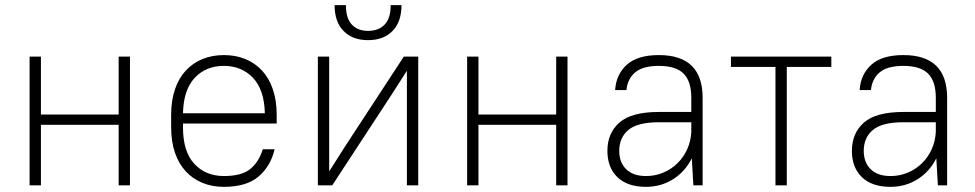

<svg xmlns="http://www.w3.org/2000/svg" viewBox="-20 -720 3790 746"><path d="M441 -235H139V0H95V-500H139V-275H441V-500H485V0H441Z M850 6Q804 6 766.5 -9.5Q729 -25 702 -54Q675 -83 660 -126Q645 -169 645 -225V-275Q645 -330 660 -373.5Q675 -417 702 -446Q729 -475 766.5 -490.5Q804 -506 850 -506Q896 -506 933.5 -490.5Q971 -475 998 -446Q1025 -417 1040 -373.5Q1055 -330 1055 -275V-240H691V-225Q691 -131 735 -83.5Q779 -36 850 -36Q919 -36 952.5 -63.5Q986 -91 1001 -140H1047Q1032 -75 985 -34.5Q938 6 850 6ZM850 -464Q780 -464 736.5 -417.5Q693 -371 691 -280H1009Q1007 -371 963 -417.5Q919 -464 850 -464Z M1561 -445 1500 -350 1271 0H1215V-500H1259V-54L1320 -150L1549 -500H1605V0H1561ZM1410 -564Q1350 -564 1315 -599.5Q1280 -635 1280 -700H1324Q1324 -649 1347 -624.5Q1370 -600 1410 -600Q1451 -600 1474.5 -624.5Q1498 -649 1498 -700H1540Q1540 -635 1505 -599.5Q1470 -564 1410 -564Z M2141 -235H1839V0H1795V-500H1839V-275H2141V-500H2185V0H2141Z M2490 6Q2418 6 2379 -31.5Q2340 -69 2340 -134Q2340 -203 2387 -244Q2434 -285 2540 -285H2666V-340Q2666 -404 2636 -434Q2606 -464 2540 -464Q2477 -464 2447.5 -438.5Q2418 -413 2414 -370H2370Q2374 -431 2415.5 -468.5Q2457 -506 2540 -506Q2710 -506 2710 -340V0H2674L2668 -105Q2642 -53 2595 -23.5Q2548 6 2490 6ZM2490 -36Q2525 -36 2556.5 -49Q2588 -62 2612 -85.5Q2636 -109 2650 -140Q2664 -171 2666 -207V-245H2540Q2457 -245 2421.5 -215Q2386 -185 2386 -134Q2386 -89 2413 -62.5Q2440 -36 2490 -36Z M2820 -500H3210V-460H3037V0H2993V-460H2820Z M3440 6Q3368 6 3329 -31.5Q3290 -69 3290 -134Q3290 -203 3337 -244Q3384 -285 3490 -285H3616V-340Q3616 -404 3586 -434Q3556 -464 3490 -464Q3427 -464 3397.5 -438.5Q3368 -413 3364 -370H3320Q3324 -431 3365.5 -468.5Q3407 -506 3490 -506Q3660 -506 3660 -340V0H3624L3618 -105Q3592 -53 3545 -23.5Q3498 6 3440 6ZM3440 -36Q3475 -36 3506.5 -49Q3538 -62 3562 -85.5Q3586 -109 3600 -140Q3614 -171 3616 -207V-245H3490Q3407 -245 3371.5 -215Q3336 -185 3336 -134Q3336 -89 3363 -62.5Q3390 -36 3440 -36Z"/></svg>

Font: PT Root UI Web Light
Style: Regular
Weight: 300
Designer: Vitaly Kuzmin
Foundry: ParaType Ltd.
Version: Version 1.000W